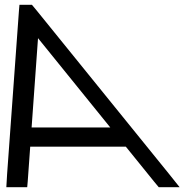

<svg xmlns="http://www.w3.org/2000/svg" viewBox="-20 -760 775 800"><path d="M504.2 -149H105.9L95.5 -4L93.4 20H6.4L9.7 -36L59 -716L61.1 -740H113.1L133 -716L683.7 -36L728.4 20H641.4L621.5 -4ZM439.4 -229 138.4 -601 111.7 -229Z"/></svg>

Font: Nordica Plus
Style: NordicaClassicLightOpObl
Weight: 300
Version: Version 1.01